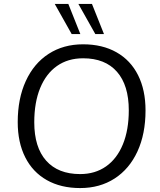

<svg xmlns="http://www.w3.org/2000/svg" viewBox="-20 -946 812 975"><path d="M70 -326Q70 -445 111 -534.5Q152 -624 227 -672.5Q302 -721 402 -721Q500 -721 571.5 -680.5Q643 -640 681 -564.5Q719 -489 719 -385Q719 -266 678 -177Q637 -88 562 -39.5Q487 9 387 9Q289 9 217.5 -31.5Q146 -72 108 -147.5Q70 -223 70 -326ZM634 -386Q634 -513 574 -581.5Q514 -650 402 -650Q325 -650 269.5 -611Q214 -572 184 -499Q154 -426 154 -325Q154 -198 214.5 -130Q275 -62 387 -62Q463 -62 518.5 -101Q574 -140 604 -213Q634 -286 634 -386ZM258 -926H327L388 -773H344ZM378 -926H447L508 -773H464Z"/></svg>

Font: Muli
Style: Italic
Weight: 400
Italic angle: -4.541°
Designer: Vernon Adams
Foundry: Vernon Adams
Version: Version 2.001